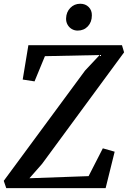

<svg xmlns="http://www.w3.org/2000/svg" viewBox="-30 -978 666 998"><path d="M2.5 0 -10.5 -38 412 -611 488 -692 203.5 -686 149.5 -555 88 -564.5 117.5 -743H604L615 -706L188.5 -126L123 -51.5L430.5 -62.5L504.5 -207L566 -189.5L519 0ZM373.5 -819Q357 -819 343 -827.2Q329 -835.5 321 -850Q313 -864.5 313.5 -882.5Q314.5 -915.5 335.5 -937Q356.5 -958.5 387 -958.5Q414 -958.5 431 -941.5Q448 -924.5 447.5 -898Q447.5 -863.5 426.8 -841.2Q406 -819 373.5 -819Z"/></svg>

Font: Merriweather 24pt Medium
Style: Italic
Weight: 500
Italic angle: -7.8°
Version: Version 2.101